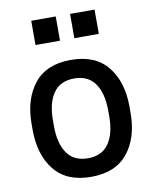

<svg xmlns="http://www.w3.org/2000/svg" viewBox="-86 -819 719 896"><g transform="rotate(-10 274.0 -371.0)"><path d="M240 -639H124V-754H240ZM424 -639H308V-754H424ZM42 -251V-279Q42 -397 100 -469.5Q158 -542 274 -542Q390 -542 448 -469.5Q506 -397 506 -279V-251Q506 -133 448 -60.5Q390 12 274 12Q158 12 100 -60.5Q42 -133 42 -251ZM405 -251V-279Q405 -361 372.5 -407.5Q340 -454 274 -454Q208 -454 175.5 -407.5Q143 -361 143 -279V-251Q143 -169 175.5 -122.5Q208 -76 274 -76Q340 -76 372.5 -122.5Q405 -169 405 -251Z"/></g></svg>

Font: Coupeur_Texte
Style: Regular
Weight: 400
Designer: Léa Rolland
Version: Version 1.000;PS 001.000;hotconv 1.0.88;makeotf.lib2.5.64775